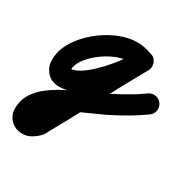

<svg xmlns="http://www.w3.org/2000/svg" viewBox="-225 -436 893 915"><g transform="rotate(30 222.0 22.0)"><path d="M357 -288Q377 -281 385.5 -261.5Q394 -242 386 -223Q379 -203 359.5 -194.5Q340 -186 321 -194Q309 -199 298 -201Q287 -203 273 -203Q246 -203 210.5 -187.5Q175 -172 141.5 -146.5Q108 -121 86 -90Q64 -59 64 -29Q64 -28 59.5 -31.5Q55 -35 55 -35Q80 -35 108.5 -52.5Q137 -70 166 -97.5Q195 -125 221 -156Q247 -187 267 -216Q287 -245 297 -264Q307 -282 327 -288Q347 -294 366 -285Q384 -275 390 -255Q396 -235 387 -216Q366 -177 330.5 -128.5Q295 -80 250 -36Q205 8 155 37Q105 66 55 66Q14 66 -11.5 38.5Q-37 11 -37 -29Q-37 -81 -7.5 -130Q22 -179 69.5 -218.5Q117 -258 171 -281Q225 -304 273 -304Q316 -304 357 -288Q357 -288 357 -288Q357 -288 357 -288ZM298 -265Q308 -283 328.5 -288.5Q349 -294 367 -284Q385 -274 390.5 -253.5Q396 -233 386 -215Q315 -89 248 39Q181 167 110 294Q110 294 107 298Q104 303 103 303Q87 321 64.5 334.5Q42 348 16 348Q-22 348 -48 323Q-74 298 -74 260Q-74 215 -52 179.5Q-30 144 6.5 116.5Q43 89 86 67Q129 45 171.5 27Q214 9 247 -8Q297 -32 345.5 -59Q394 -86 439 -118Q456 -130 476.5 -126.5Q497 -123 509 -106Q521 -89 517.5 -68.5Q514 -48 497 -36Q458 -8 417 16Q376 40 333 62Q314 72 277 88Q240 104 197.5 124Q155 144 116 166.5Q77 189 52 213Q27 237 27 260Q27 259 26 258Q26 256 25 255Q21 249 17 247Q17 247 16 247Q19 247 22 243Q25 239 29 235Q29 235 25 240Q22 245 22 244Q92 118 159.5 -10.5Q227 -139 298 -265Q298 -265 298 -265Q298 -265 298 -265Z"/></g></svg>

Font: FRB American Cursive Ultra
Style: Bold Italic
Weight: 1000
Italic angle: -25°
Version: Version 2.0;Modular Font Editor K font №1